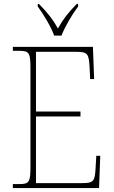

<svg xmlns="http://www.w3.org/2000/svg" viewBox="-20 -951 575 971"><path d="M254 -771H291C308 -816 346 -880 375 -918V-931H368C323 -885 300 -855 273 -807C246 -855 222 -885 177 -931H171V-918C199 -880 238 -816 254 -771ZM45 0H481L487 -163H467L463 -94C459 -37 454 -25 398 -25H162V-362H387V-387H162V-689H366C424 -689 429 -678 433 -613L436 -551H456L450 -714H45V-694H78C128 -694 134 -683 134 -606V-108C134 -31 128 -20 78 -20H45Z"/></svg>

Font: Noto Serif Myanmar SemiCondensed Thin
Style: Regular
Weight: 100
Width: 4
Designer: Ben Mitchell and the Monotype Design Team
Foundry: Monotype Imaging Inc.
Version: Version 2.106